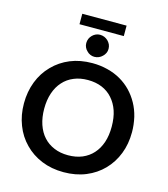

<svg xmlns="http://www.w3.org/2000/svg" viewBox="-145 -1137 1097 1257"><g transform="rotate(15 404.0 -509.0)"><path d="M770 -361.3Q770 -280.3 744.1 -214.4Q718.3 -147.5 669.4 -97.2Q621.6 -47.9 554.2 -20Q486.8 7.8 403.8 7.8Q321.8 7.8 254.4 -20Q187 -47.9 139.2 -97.2Q89.8 -147 64 -214.4Q37.6 -281.7 37.6 -361.3Q37.6 -440.4 64 -508.8Q90.3 -576.7 139.2 -626Q188 -676.3 254.4 -703.6Q320.8 -731 403.8 -731Q457.5 -731 507.3 -718.3Q557.1 -705.6 596.7 -682.6Q637.2 -659.2 669.4 -626Q701.2 -592.8 724.1 -551.3Q746.6 -510.7 758.3 -462.4Q770 -410.6 770 -361.3ZM632.3 -361.3Q632.3 -421.9 616.7 -468.3Q601.1 -514.2 570.8 -548.3Q541.5 -581.5 499.5 -599.1Q457 -616.7 403.8 -616.7Q350.6 -616.7 309.1 -599.1Q266.1 -581.5 236.8 -548.3Q207 -515.6 190.9 -468.3Q174.8 -420.9 174.8 -361.3Q174.8 -302.7 190.9 -254.9Q207.5 -206.5 236.8 -174.8Q265.6 -142.6 309.1 -124.5Q350.6 -106.9 403.8 -106.9Q457 -106.9 499.5 -124.5Q542 -142.6 570.8 -174.8Q600.6 -207.5 616.7 -254.9Q632.3 -301.3 632.3 -361.3ZM254.9 -955.1V-1025.9H555.2V-955.1ZM480.5 -848.1Q480.5 -832 474.6 -819.8Q467.8 -805.7 457.5 -796.4Q446.8 -785.6 433.1 -779.8Q418.9 -773.9 403.3 -773.9Q388.7 -773.9 375.5 -779.8Q361.8 -785.6 352.1 -796.4Q341.3 -806.2 335.4 -819.8Q329.6 -832 329.6 -848.1Q329.6 -863.3 335.4 -877.4Q341.3 -890.6 352.1 -901.4Q362.3 -911.6 375.5 -917.5Q388.7 -923.3 403.3 -923.3Q418.9 -923.3 433.1 -917.5Q445.8 -912.1 457.5 -901.4Q467.8 -891.1 474.6 -877.4Q480.5 -863.3 480.5 -848.1Z"/></g></svg>

Font: Lato-SemiBold
Style: Bold
Weight: 500
Designer: Lukasz Dziedzic with Adam Twardoch and Botio Nikoltchev
Foundry: tyPoland Lukasz Dziedzic
Version: ""